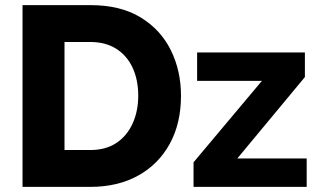

<svg xmlns="http://www.w3.org/2000/svg" viewBox="-20 -730 1245 750"><path d="M68 0V-710H333Q450 -710 528.5 -662.5Q607 -615 647 -534.5Q687 -454 687 -356Q687 -248 643 -168Q599 -88 519.5 -44Q440 0 333 0ZM520 -356Q520 -418 498 -465.5Q476 -513 434 -539.5Q392 -566 333 -566H232V-144H333Q393 -144 434.5 -171.5Q476 -199 498 -247.5Q520 -296 520 -356ZM736 -96 1003 -414H750V-525H1171V-429L907 -111H1178V0H736Z"/></svg>

Font: Raleway Thin ExtraBold
Style: Regular
Weight: 800
Version: Version 4.026